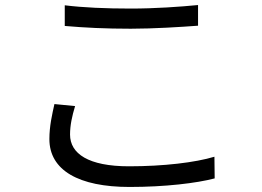

<svg xmlns="http://www.w3.org/2000/svg" viewBox="-20 -722 1040 762"><path d="M237 -701V-619C317 -612 399 -608 499 -608C589 -608 700 -615 766 -620V-702C694 -695 595 -688 499 -688C399 -688 309 -692 237 -701ZM278 -301 196 -309C187 -268 176 -222 176 -170C176 -46 293 20 494 20C635 20 760 5 832 -14L831 -100C755 -77 629 -62 492 -62C331 -62 258 -112 258 -188C258 -225 266 -261 278 -301Z"/></svg>

Font: Spoqa Han Sans Neo
Style: Regular
Weight: 400
Designer: [Spoqa Han Sans Neo] Dong-huui Kim ___ Younghwa Kang ___ Yujin Lee ___ [Noto Sans] Ryoko NISHIZUKA ____ (kana & ideograp
Foundry: Spoqa (http://www.spoqa-han-sans.com)
Version: Version 1.100;hotconv 1.0.109;makeotfexe 2.5.65596